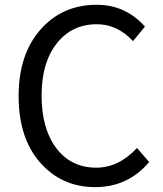

<svg xmlns="http://www.w3.org/2000/svg" viewBox="-20 -767 678 800"><path d="M377 12.7Q237.3 12.7 147.5 -89.4Q57.6 -191.4 57.6 -366.2Q57.6 -541 148.9 -644Q240.2 -747.1 382.8 -747.1Q502.9 -747.1 584 -656.2L534.2 -595.7Q468.8 -666 383.8 -666Q279.3 -666 216.3 -585.9Q153.3 -505.9 153.3 -369.1Q153.3 -230.5 214.8 -149.4Q276.4 -68.4 380.9 -68.4Q474.6 -68.4 550.8 -150.4L601.6 -91.8Q512.7 12.7 377 12.7Z"/></svg>

Font: Bpmf Zihi Sans Regular
Style: Regular
Weight: 400
Foundry: But Ko
Version: Version 1.320